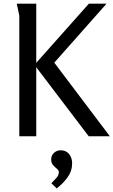

<svg xmlns="http://www.w3.org/2000/svg" viewBox="-20 -748 623 1054"><path d="M72 -728H179V-403L468 -728H565L278 -404L583 0H467L179 -379V0H86V-662ZM313 77Q343 77 359.5 98Q376 119 376 148Q376 191 350.5 226Q325 261 291 286L262 258Q273 247 288 230.5Q303 214 303 198Q303 187 292.5 178.5Q282 170 271.5 158.5Q261 147 261 127Q261 105 276.5 91Q292 77 313 77Z"/></svg>

Font: Rosario Light
Style: Regular
Weight: 400
Version: Version 1.101; ttfautohint (v1.8.1.43-b0c9)